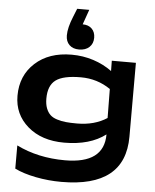

<svg xmlns="http://www.w3.org/2000/svg" viewBox="-66 -847 931 1151"><g transform="rotate(5 400.0 -271.0)"><path d="M591.8 -57.1Q498 14.2 342.8 14.2Q207 14.2 123.5 -57.9Q40 -129.9 40 -242.2Q40 -363.3 123 -439.2Q206.1 -515.1 342.8 -515.1Q411.1 -515.1 473.6 -494.9Q536.1 -474.6 585.9 -438L585 -500H730V-55.2Q730 250 347.2 250Q268.1 250 192.1 235.1Q116.2 220.2 64.9 194.8V55.2Q194.3 119.1 356.9 119.1Q591.8 119.1 591.8 -57.1ZM213.9 -240.2Q213.9 -206.1 223.1 -181.9Q232.4 -157.7 247.8 -143.1Q263.2 -128.4 289.3 -120.4Q315.4 -112.3 342.8 -109.6Q370.1 -106.9 409.2 -106.9Q515.1 -106.9 589.8 -155.8L587.9 -330.1Q508.3 -384.8 409.2 -384.8Q303.7 -384.8 258.8 -351.8Q213.9 -318.8 213.9 -240.2ZM303.2 -627.9Q303.2 -674.8 331.1 -742.2L351.1 -792H423.8L392.1 -702.1Q427.2 -702.1 447.5 -681.9Q467.8 -661.6 467.8 -627.9Q467.8 -592.3 444.8 -571Q421.9 -549.8 382.8 -549.8Q346.2 -549.8 324.7 -570.8Q303.2 -591.8 303.2 -627.9Z"/></g></svg>

Font: Messapia Bold
Style: Regular
Weight: 400
Designer: Luca Marsano
Foundry: Collletttivo
Version: Version 1.000;FEAKit 1.0